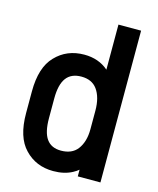

<svg xmlns="http://www.w3.org/2000/svg" viewBox="-111 -788 733 892"><g transform="rotate(15 255.5 -342.0)"><path d="M92.8 -30.8Q39.1 -85.9 39.1 -202.1V-306.2Q39.1 -421.9 92.8 -477.1Q147 -534.2 231 -534.2Q300.3 -534.2 347.2 -493.2V-710H456.1V20H347.2V-12.2Q337.9 -3.9 321.8 4.9Q283.2 25.9 230 25.9Q146.5 25.9 92.8 -30.8ZM318.8 -108.9Q347.2 -146 347.2 -207V-295.9Q347.2 -360.4 319.8 -397.9Q294.4 -432.1 244.1 -432.1Q195.3 -432.1 171.6 -400.1Q147.9 -368.2 147.9 -301.8V-206.1Q147.9 -139.2 170.7 -107.2Q193.4 -75.2 240.2 -75.2Q292.5 -75.2 318.8 -108.9Z"/></g></svg>

Font: D-DIN-PRO SemiBold
Style: Bold
Weight: 600
Designer: datto
Foundry: CyberFei
Version: Version 1.000;hotconv 1.0.109;makeotfexe 2.5.65596